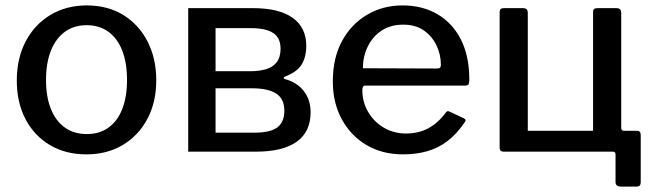

<svg xmlns="http://www.w3.org/2000/svg" viewBox="-20 -560 2406 709"><path d="M299 10Q222 10 164 -24.5Q106 -59 74 -120.5Q42 -182 42 -262Q42 -345 75 -407.5Q108 -470 166.5 -505Q225 -540 300 -540Q378 -540 435.5 -504.5Q493 -469 525 -406.5Q557 -344 557 -263Q557 -183 524.5 -121.5Q492 -60 434 -25Q376 10 299 10ZM301 -65Q348 -65 381 -89Q414 -113 431.5 -157.5Q449 -202 449 -265Q449 -328 431.5 -373Q414 -418 380.5 -442.5Q347 -467 300 -467Q253 -467 219.5 -442.5Q186 -418 168 -373Q150 -328 150 -265Q150 -202 168 -157.5Q186 -113 219.5 -89Q253 -65 301 -65Z M675 0V-530H913Q1011 -530 1061 -494Q1111 -458 1111 -391Q1111 -350 1094 -322Q1077 -294 1032 -277Q1028 -276 1028 -272.5Q1028 -269 1032 -268Q1077 -256 1102 -223.5Q1127 -191 1127 -146Q1127 -73 1075.5 -36.5Q1024 0 926 0ZM918 -70Q978 -70 1004 -89.5Q1030 -109 1030 -151Q1030 -195 1000 -214.5Q970 -234 909 -234H776V-70ZM904 -297Q937 -297 962.5 -304.5Q988 -312 1002 -330.5Q1016 -349 1016 -380Q1016 -420 989 -438Q962 -456 908 -456H776V-297Z M1318 -228Q1318 -183 1339.5 -146.5Q1361 -110 1397.5 -88.5Q1434 -67 1479 -67Q1525 -67 1561 -86Q1597 -105 1627 -145Q1630 -149 1633 -149.5Q1636 -150 1642 -147L1693 -123Q1704 -118 1695 -107Q1667 -66 1633.5 -40Q1600 -14 1559 -2Q1518 10 1468 10Q1392 10 1334 -24Q1276 -58 1242.5 -119Q1209 -180 1209 -259Q1209 -346 1243 -408.5Q1277 -471 1335.5 -505.5Q1394 -540 1466 -540Q1540 -540 1595.5 -507.5Q1651 -475 1682 -414Q1713 -353 1713 -266Q1713 -257 1711 -250.5Q1709 -244 1698 -244H1328Q1323 -244 1320.5 -239.5Q1318 -235 1318 -228ZM1591 -307Q1602 -307 1605 -310Q1608 -313 1608 -321Q1608 -359 1591.5 -393Q1575 -427 1544.5 -448Q1514 -469 1469 -469Q1422 -469 1388.5 -446.5Q1355 -424 1337.5 -387Q1320 -350 1320 -308Z M1839 0Q1825 0 1825 -15V-514Q1825 -523 1828.5 -526.5Q1832 -530 1843 -530H1909Q1920 -530 1924.5 -526Q1929 -522 1929 -511V-77H2170V-514Q2170 -523 2173.5 -526.5Q2177 -530 2188 -530H2254Q2265 -530 2269.5 -526Q2274 -522 2274 -511V-14Q2274 0 2262 0ZM2273 129Q2253 129 2253 112V10Q2253 0 2243 0H2197V-77H2274V-87Q2274 -77 2285 -77H2333Q2346 -77 2346 -61V113Q2346 121 2342.5 125Q2339 129 2329 129Z"/></svg>

Font: Libre Franklin Medium
Style: Regular
Weight: 500
Designer: Pablo Impallari, Rodrigo Fuenzalida, Nhung Nguyen
Foundry: Impallari Type
Version: Version 3.000